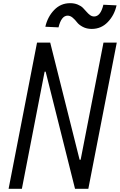

<svg xmlns="http://www.w3.org/2000/svg" viewBox="-20 -1184 752 1204"><path d="M404.3 -1085.9Q364.6 -1085.9 347 -1012.4L264.3 -1016.3Q278.6 -1078.8 319.7 -1121.4Q360.7 -1164.1 419.9 -1164.1Q446 -1164.1 466.8 -1155.6Q487.6 -1147.1 500 -1134.8Q512.4 -1122.4 522.8 -1110Q533.2 -1097.7 544.9 -1089.2Q556.6 -1080.7 570.3 -1080.7Q610.7 -1080.7 628.3 -1154.3L710.9 -1150.4Q697.3 -1088.5 655.9 -1045.6Q614.6 -1002.6 555.3 -1002.6Q523.4 -1002.6 499 -1015.6Q474.6 -1028.6 462.9 -1044.3Q451.2 -1059.9 435.9 -1072.9Q420.6 -1085.9 404.3 -1085.9ZM117.2 0H33.9L212.2 -916.7H294.9L479.2 -182.3H485.7L628.9 -916.7H712.2L533.9 0H450.5L266.3 -734.4H259.8Z"/></svg>

Font: TypoPRO Monoid
Style: Italic
Weight: 400
Width: 4
Italic angle: -11°
Monospace: yes
Version: Version 0.61